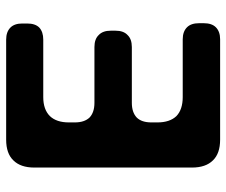

<svg xmlns="http://www.w3.org/2000/svg" viewBox="-78 -690 767 652"><g transform="rotate(-90 306.0 -363.5)"><path d="M63.5 -630.9Q63.5 -677.7 87.9 -702.1Q111.3 -726.6 158.2 -726.6Q271.5 -726.6 498 -726.6Q524.4 -726.6 539.1 -711.9Q552.7 -698.2 552.7 -671.9Q552.7 -666 552.7 -655.3Q552.7 -627.9 539.1 -614.3Q524.4 -600.6 498 -600.6Q432.6 -600.6 302.7 -600.6Q260.7 -600.6 238.3 -578.1Q216.8 -555.7 216.8 -513.7Q216.8 -506.8 216.8 -493.2Q216.8 -460.9 233.4 -443.4Q251 -426.8 283.2 -426.8Q346.7 -426.8 472.7 -426.8Q500 -426.8 513.7 -412.1Q528.3 -398.4 528.3 -371.1Q528.3 -366.2 528.3 -355.5Q528.3 -328.1 513.7 -314.5Q500 -299.8 472.7 -299.8Q409.2 -299.8 283.2 -299.8Q251 -299.8 233.4 -283.2Q216.8 -266.6 216.8 -233.4Q216.8 -226.6 216.8 -212.9Q216.8 -170.9 238.3 -148.4Q260.7 -127 302.7 -127Q368.2 -127 499 -127Q525.4 -127 540 -112.3Q553.7 -98.6 553.7 -71.3Q553.7 -66.4 553.7 -55.7Q553.7 -28.3 540 -14.6Q525.4 0 499 0Q385.7 0 158.2 0Q111.3 0 87.9 -24.4Q63.5 -48.8 63.5 -95.7Q63.5 -95.7 63.5 -94.7Q63.5 -229.5 63.5 -363.3Q63.5 -497.1 63.5 -630.9Z"/></g></svg>

Font: DeepSea
Style: Bold
Weight: 700
Designer: Stem
Version: Version 3.019;git-0a5106e0b